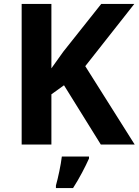

<svg xmlns="http://www.w3.org/2000/svg" viewBox="-20 -800 704 975"><path d="M664 -66 413 -464 662 -780H494L301 -537C281 -509 261 -481 241 -453V-780H90V-66H241V-321L305 -367L492 -66ZM432 5V-5H294C289 38 275 103 264 142V155H351C385 102 412 49 432 5Z"/></svg>

Font: Noto Sans Malayalam UI
Style: Bold
Weight: 700
Designer: Jelle Bosma - Monotype Design Team
Foundry: Monotype Imaging Inc.
Version: Version 2.104